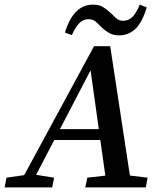

<svg xmlns="http://www.w3.org/2000/svg" viewBox="-46 -811 693 831"><path d="M-26 0 -18 -42 79 -56H100L188 -42L180 0ZM30 0 361 -611H431L524 0H417L343 -528L365 -543L82 0ZM173 -205 189 -252H443L439 -205ZM323 0 332 -42 456 -56H477L593 -42L585 0ZM235 -670Q254 -732 284.5 -761.5Q315 -791 356 -791Q382 -791 398 -781.5Q414 -772 427 -760Q442 -747 454.5 -734Q467 -721 487 -721Q509 -721 525.5 -736Q542 -751 559 -791L589 -779Q570 -715 540.5 -686.5Q511 -658 470 -658Q445 -658 428.5 -667Q412 -676 399 -688Q385 -701 371.5 -714.5Q358 -728 337 -728Q316 -728 299 -712.5Q282 -697 265 -659Z"/></svg>

Font: Lisu Bosa
Style: Bold Italic
Weight: 700
Italic angle: -19°
Designer: David Morse, Annie Olsen, Victor Gaultney, Frank Grießhammer (Latin)
Foundry: SIL International
Version: Version 2.000